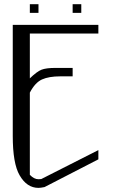

<svg xmlns="http://www.w3.org/2000/svg" viewBox="-20 -913 602 933"><path d="M375 -892.6V-850.6H333V-892.6ZM167 -892.6V-850.6H125V-892.6ZM458 -792V-750H125V-532.2Q159.2 -565.4 181.6 -574.2Q204.1 -583 250 -583H333V-542H272.5Q217.8 -542 184.1 -526.9Q150.4 -511.7 125 -462.9V-63.5Q145.5 -42 167 -42Q176.8 -42 180.7 -43L458 -183.6V-138.7L196.3 -3.9Q176.8 0 167 0Q110.4 0 75.2 -61.5Q42 -118.2 42 -252.9V-792Z"/></svg>

Font: wanta
Style: Medium
Weight: 500
Version: Version 0.91